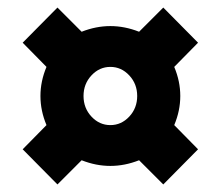

<svg xmlns="http://www.w3.org/2000/svg" viewBox="-20 -590 590 508"><path d="M40 -195 103 -259Q87 -297 87 -336Q87 -375 103 -413L40 -477L132 -570L196 -506Q234 -521 272 -521Q310 -521 348 -506L412 -570L504 -477L441 -413Q457 -375 457 -336Q457 -297 441 -259L504 -195L412 -102L348 -166Q310 -151 272 -151Q234 -151 196 -166L132 -102ZM343 -336Q343 -368 322 -390.5Q301 -413 272 -413Q243 -413 222 -390.5Q201 -368 201 -336Q201 -304 222 -281.5Q243 -259 272 -259Q301 -259 322 -281.5Q343 -304 343 -336Z"/></svg>

Font: Biryani Heavy
Style: Regular
Weight: 900
Designer: Dan Reynolds and Mathieu Réguer
Foundry: Dan Reynolds and Mathieu Réguer
Version: Version 1.003; ttfautohint (v1.1) -l 5 -r 5 -G 72 -x 0 -D la